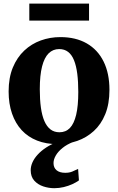

<svg xmlns="http://www.w3.org/2000/svg" viewBox="-20 -766 636 1035"><path d="M26.5 -273Q26.5 -347 49.2 -402Q72 -457 111 -493.5Q150 -530 200 -548Q250 -566 305.5 -566Q388.5 -566 447.8 -532Q507 -498 538.5 -434.2Q570 -370.5 570 -281.5Q570 -206 547.5 -150.8Q525 -95.5 485.8 -59.8Q446.5 -24 396.5 -6.5Q346.5 11 291 11Q229 11 180 -8.2Q131 -27.5 97 -64.2Q63 -101 44.8 -153.8Q26.5 -206.5 26.5 -273ZM300.5 -53Q334.5 -53 356.8 -76Q379 -99 390.5 -147Q402 -195 402 -270Q402 -325.5 396.5 -368.5Q391 -411.5 379 -441.2Q367 -471 347.2 -486.2Q327.5 -501.5 299 -501.5Q265.5 -501.5 242.2 -478.5Q219 -455.5 206.8 -407.8Q194.5 -360 194.5 -285Q194.5 -229 200.5 -186Q206.5 -143 219.2 -113.5Q232 -84 252 -68.5Q272 -53 300.5 -53ZM272.5 248.5Q242.5 248.5 213.2 238.8Q184 229 164.8 207.8Q145.5 186.5 145.5 151.5Q145.5 130.5 155.2 108.8Q165 87 183.8 66.8Q202.5 46.5 229.2 29Q256 11.5 289.5 -1L323 -5L375 -1Q340.5 12.5 316.8 31.8Q293 51 280.8 72.2Q268.5 93.5 268.5 113Q268.5 138 285 151.8Q301.5 165.5 331.5 165.5Q353.5 165.5 369.2 159Q385 152.5 401 144.5L405.5 206.5Q391 217 369.8 226.8Q348.5 236.5 323.5 242.5Q298.5 248.5 272.5 248.5ZM460 -746.5V-655H138V-746.5Z"/></svg>

Font: Merriweather 28pt ExtraBold
Style: Regular
Weight: 800
Version: Version 2.100